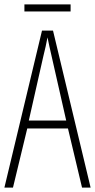

<svg xmlns="http://www.w3.org/2000/svg" viewBox="-20 -853 432 873"><path d="M301 -833H91V-801H301ZM353 0H392L221 -714H171L0 0H39L104 -269H289ZM215 -596 281 -305H111L177 -597C185 -631 191 -654 196 -683C202 -654 207 -630 215 -596Z"/></svg>

Font: Noto Sans Thai Looped ExtraCondensed ExtraLight
Style: Regular
Weight: 200
Width: 2
Designer: Sasikarn Vongin, Ben Mitchell
Foundry: The Fontpad Ltd
Version: Version 1.001